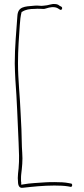

<svg xmlns="http://www.w3.org/2000/svg" viewBox="-20 -796 415 950"><path d="M53 -482C53 -456 55 -429 56 -402C64 -299 67 -197 72 -91C74 -45 76 -6 72 37C70 55 68 72 68 85C68 90 69 96 69 102C69 124 77 136 93 133H94C139 128 194 122 249 122C272 122 298 123 316 126L327 128C331 129 332 129 333 128C340 124 338 112 331 112L320 110C301 106 276 105 249 105C234 105 220 105 206 106C168 109 128 110 97 116L85 118V104L84 102V86C84 81 84 74 85 66C89 34 93 -3 90 -40C87 -79 88 -113 86 -157C85 -182 83 -209 82 -237C79 -317 69 -400 69 -484C69 -551 74 -615 78 -673C79 -693 82 -718 87 -737L90 -738C107 -749 127 -752 152 -752C166 -754 193 -751 200 -752C212 -755 230 -763 251 -760C254 -760 261 -758 266 -755L277 -748H278C283 -743 292 -755 285 -762L274 -768C268 -774 258 -776 252 -776H251C235 -778 220 -769 197 -768C184 -765 166 -770 152 -768C99 -764 69 -763 66 -717C61 -641 53 -567 53 -482Z"/></svg>

Font: Stray Cat
Style: ExLtExt
Weight: 200
Version: Version 1.0